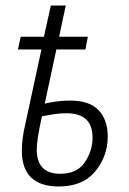

<svg xmlns="http://www.w3.org/2000/svg" viewBox="-20 -665 466 695"><path d="M193 10Q280 10 325 -45Q370 -100 370 -171Q370 -231 337 -266Q304 -301 233 -301Q208 -301 183 -297.5Q158 -294 142 -290L184 -486H289L298 -532H194L218 -645H164L139 -532H55L45 -486H130L71 -213Q66 -192 62.5 -167Q59 -142 59 -120Q59 10 193 10ZM198 -36Q113 -36 113 -124Q113 -161 132 -244Q152 -248 174.5 -251.5Q197 -255 221 -255Q315 -255 315 -167Q315 -119 287 -77.5Q259 -36 198 -36Z"/></svg>

Font: Noto Sans Display SemiCondensed Light
Style: Italic
Weight: 300
Width: 4
Italic angle: -12°
Designer: Monotype Design Team
Foundry: Monotype Imaging Inc.
Version: Version 1.900